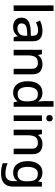

<svg xmlns="http://www.w3.org/2000/svg" viewBox="1289 -2089 1040 3658"><g transform="rotate(90 1809.0 -260.0)"><path d="M189 0H83V-760H189Z M564 -549Q666 -549 716 -504.5Q766 -460 766 -365V0H691L670 -75H666Q643 -46 618.5 -27Q594 -8 562.5 1Q531 10 486 10Q438 10 399.5 -7.5Q361 -25 339 -61.5Q317 -98 317 -153Q317 -235 379.5 -278Q442 -321 570 -325L662 -328V-358Q662 -418 635 -442Q608 -466 559 -466Q517 -466 479 -454Q441 -442 407 -425L373 -502Q411 -522 460.5 -535.5Q510 -549 564 -549ZM589 -257Q497 -253 461.5 -226.5Q426 -200 426 -152Q426 -110 451.5 -91Q477 -72 516 -72Q579 -72 620 -107Q661 -142 661 -212V-259Z M1202 -549Q1296 -549 1346 -502Q1396 -455 1396 -351V0H1291V-336Q1291 -399 1264.5 -430.5Q1238 -462 1180 -462Q1098 -462 1066.5 -413Q1035 -364 1035 -272V0H929V-539H1013L1028 -467H1034Q1052 -495 1078 -513Q1104 -531 1136 -540Q1168 -549 1202 -549Z M1744 10Q1647 10 1587.5 -60Q1528 -130 1528 -268Q1528 -407 1588 -478Q1648 -549 1746 -549Q1787 -549 1817.5 -538.5Q1848 -528 1870.5 -510Q1893 -492 1909 -470H1915Q1913 -484 1910 -510.5Q1907 -537 1907 -558V-760H2013V0H1930L1912 -72H1907Q1892 -49 1869.5 -30.5Q1847 -12 1816 -1Q1785 10 1744 10ZM1769 -77Q1847 -77 1879 -120.5Q1911 -164 1911 -251V-267Q1911 -362 1880.5 -412Q1850 -462 1768 -462Q1703 -462 1670 -409.5Q1637 -357 1637 -266Q1637 -175 1670 -126Q1703 -77 1769 -77Z M2285 -539V0H2179V-539ZM2233 -744Q2257 -744 2275 -730Q2293 -716 2293 -683Q2293 -651 2275 -636.5Q2257 -622 2233 -622Q2207 -622 2189.5 -636.5Q2172 -651 2172 -683Q2172 -716 2189.5 -730Q2207 -744 2233 -744Z M2724 -549Q2818 -549 2868 -502Q2918 -455 2918 -351V0H2813V-336Q2813 -399 2786.5 -430.5Q2760 -462 2702 -462Q2620 -462 2588.5 -413Q2557 -364 2557 -272V0H2451V-539H2535L2550 -467H2556Q2574 -495 2600 -513Q2626 -531 2658 -540Q2690 -549 2724 -549Z M3267 -549Q3319 -549 3361 -529Q3403 -509 3432 -468H3437L3449 -539H3535V7Q3535 83 3508 135Q3481 187 3425.5 213.5Q3370 240 3286 240Q3228 240 3179 232Q3130 224 3089 207V114Q3131 135 3182.5 145.5Q3234 156 3292 156Q3358 156 3394 118.5Q3430 81 3430 13V-5Q3430 -18 3431 -39.5Q3432 -61 3433 -71H3429Q3401 -29 3360.5 -9.5Q3320 10 3267 10Q3165 10 3107.5 -63.5Q3050 -137 3050 -268Q3050 -398 3108 -473.5Q3166 -549 3267 -549ZM3289 -461Q3247 -461 3218 -438.5Q3189 -416 3174 -373Q3159 -330 3159 -267Q3159 -173 3192.5 -124Q3226 -75 3291 -75Q3329 -75 3355.5 -85Q3382 -95 3399.5 -116Q3417 -137 3425.5 -169.5Q3434 -202 3434 -248V-268Q3434 -337 3418.5 -379.5Q3403 -422 3371 -441.5Q3339 -461 3289 -461Z"/></g></svg>

Font: Noto Sans Thai Medium
Style: Regular
Weight: 500
Designer: Monotype Design Team
Foundry: Monotype Imaging Inc.
Version: Version 2.001